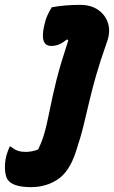

<svg xmlns="http://www.w3.org/2000/svg" viewBox="-94 -570 469 790"><path d="M235 -550Q281 -550 311 -528.5Q341 -507 351 -472.5Q361 -438 346 -397Q318 -318 301.5 -260Q285 -202 273.5 -153Q262 -104 250 -54.5Q238 -5 218 55Q191 137 143 168.5Q95 200 34 200Q-44 200 -64 167Q-72 153 -73.5 126.5Q-75 100 -68 71Q-65 60 -61.5 51Q-58 42 -54 33H-50Q-34 46 -20 50.5Q-6 55 11 55Q24 55 37.5 52.5Q51 50 63 45Q72 26 78.5 9Q85 -8 91.5 -32Q98 -56 106 -95Q115 -139 122.5 -173.5Q130 -208 138.5 -241.5Q147 -275 158.5 -313.5Q170 -352 187 -404L182 -408Q166 -395 150.5 -388Q135 -381 117 -381Q70 -381 87 -461Q93 -489 101 -506.5Q109 -524 119 -540Q145 -545 174.5 -547.5Q204 -550 235 -550Z"/></svg>

Font: Recursive Sn Csl St XBd
Style: Italic
Weight: 800
Italic angle: -15°
Version: Version 1.079;hotconv 1.0.112;makeotfexe 2.5.65598; ttfautoh